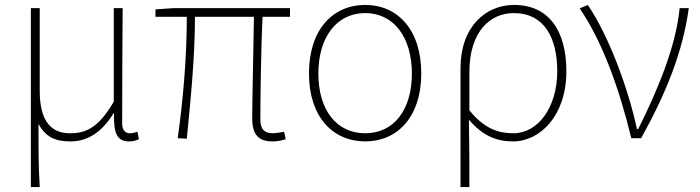

<svg xmlns="http://www.w3.org/2000/svg" viewBox="-20 -560 2835 778"><path d="M105 198H141C136 108 136 66 136 -58C167 0 210 13 267 13C332 13 392 -22 440 -101H442C440 -20 454 13 503 13C520 13 533 9 543 4L537 -26C523 -22 516 -20 506 -20C488 -20 475 -33 475 -59C475 -217 476 -368 477 -527H441V-148C375 -34 320 -20 263 -20C176 -20 141 -85 141 -192V-527H105Z M1084 13C1107 13 1122 9 1138 4L1131 -26C1108 -22 1095 -20 1086 -20C1051 -20 1035 -37 1035 -75C1035 -146 1037 -351 1044 -492H1155V-527H682L610 -522V-492H737C737 -330 722 -154 700 0L737 2C752 -152 770 -327 770 -492H1009C1007 -355 1002 -153 1002 -81C1002 -14 1028 13 1084 13Z M1460 13C1590 13 1687 -86 1687 -262C1687 -441 1590 -540 1460 -540C1329 -540 1232 -441 1232 -262C1232 -86 1329 13 1460 13ZM1460 -20C1343 -20 1270 -115 1270 -262C1270 -408 1343 -507 1460 -507C1576 -507 1649 -408 1649 -262C1649 -115 1576 -20 1460 -20Z M1846 198H1882C1882 92 1882 31 1880 -75C1936 -9 1993 13 2059 13C2169 13 2275 -92 2275 -271C2275 -434 2205 -540 2063 -540C1948 -540 1846 -452 1846 -283ZM2061 -20C2004 -20 1945 -35 1882 -113V-268C1882 -435 1969 -507 2061 -507C2187 -507 2238 -405 2238 -271C2238 -124 2159 -20 2061 -20Z M2538 0H2578C2677 -179 2746 -345 2771 -527H2734C2719 -368 2640 -185 2566 -37H2561C2525 -204 2448 -412 2362 -540L2329 -526C2424 -387 2492 -191 2538 0Z"/></svg>

Font: Noto Sans CJK Thin
Style: Regular
Weight: 100
Designer: Ryoko NISHIZUKA (kana & ideographs); Paul D. Hunt (Latin, Greek & Cyrillic); Wenlong ZHANG (bopomofo); Sandoll Communica
Foundry: Adobe Systems Incorporated
Version: Version 1.000;PS 1;hotconv 1.0.78;makeotf.lib2.5.61930